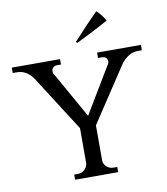

<svg xmlns="http://www.w3.org/2000/svg" viewBox="-95 -875 824 949"><g transform="rotate(-10 317.0 -401.0)"><path d="M327 -670Q359 -705 390 -738Q421 -771 453 -802Q465 -790 476 -776.5Q487 -763 495 -748Q454 -725 414 -704.5Q374 -684 333 -664ZM641 -600V-573H620Q594 -573 573 -559Q552 -545 538 -527L353 -247V-70Q354 -52 368 -39Q382 -26 402 -26H421V0H205V-26H224Q244 -26 257.5 -39Q271 -52 273 -70V-247L94 -527Q80 -548 59.5 -560.5Q39 -573 13 -573H-7V-600H235V-573H216Q203 -573 195.5 -565.5Q188 -558 188 -547Q188 -545 188.5 -542.5Q189 -540 189 -538L323 -300L466 -538Q468 -544 468 -548Q468 -559 460.5 -566Q453 -573 440 -573H421V-600Z"/></g></svg>

Font: Constantine
Style: Regular
Weight: 400
Designer: Dukom Design
Version: Version 1.001;PS 001.001;hotconv 1.0.56;makeotf.lib2.0.21325